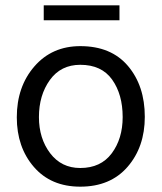

<svg xmlns="http://www.w3.org/2000/svg" viewBox="-20 -689 606 720"><path d="M523 -251Q523 -138 458.5 -63.5Q394 11 281 11Q171 11 107 -63Q43 -137 43 -249Q43 -364 109 -440Q175 -516 281 -516Q397 -516 460 -441.5Q523 -367 523 -251ZM126 -250Q126 -170 168 -114.5Q210 -59 281 -59Q358 -59 399 -114Q440 -169 440 -250Q440 -335 400.5 -390.5Q361 -446 281 -446Q208 -446 167 -389Q126 -332 126 -250ZM428 -613H144V-669H428Z"/></svg>

Font: Hind Siliguri Fixed
Style: Regular
Weight: 400
Designer: Jyotish Sonowal
Foundry: Indian Type Foundry
Version: Version 1.001;October 28, 2021;FontCreator 12.0.0.2565 64-bi